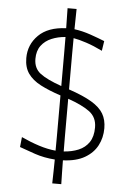

<svg xmlns="http://www.w3.org/2000/svg" viewBox="-63 -870 695 1055"><g transform="rotate(5 285.0 -342.0)"><path d="M266.1 141.1Q267.1 106.9 267.6 74Q268.1 41 268.6 9.3Q208.5 4.9 158 -12.2Q107.4 -29.3 72.3 -42.5L78.1 -97.7Q127.4 -74.7 176 -59.1Q224.6 -43.5 268.6 -39.6Q269 -79.1 269 -118.4Q269 -157.7 269 -197.3V-344.2Q203.6 -365.7 157.7 -389.6Q111.8 -413.6 87.9 -447.5Q64 -481.4 64 -532.7Q64 -606.9 116.2 -658.9Q168.5 -710.9 268.1 -714.8Q267.6 -741.7 267.1 -769.3Q266.6 -796.9 266.1 -825.2H315.9Q315.4 -796.4 314.9 -768.3Q314.5 -740.2 314 -713.4Q358.4 -707.5 404.1 -691.7Q449.7 -675.8 482.4 -662.6L474.1 -608.4Q426.3 -631.8 384.5 -645.5Q342.8 -659.2 313.5 -664.1Q313 -619.6 313 -575.7Q313 -531.7 313 -487.3V-381.3Q393.6 -354 439.7 -326.4Q485.8 -298.8 505.4 -265.1Q524.9 -231.4 524.9 -185.1Q524.9 -133.3 502.4 -90.3Q480 -47.4 433.3 -20.3Q386.7 6.8 313.5 9.8Q314 41.5 314.5 74.2Q314.9 106.9 315.9 141.1ZM114.3 -532.7Q114.3 -480.5 151.4 -452.4Q188.5 -424.3 269 -396V-487.3Q269 -532.2 269 -576.7Q269 -621.1 268.6 -666.5Q227.5 -663.6 192.4 -648.9Q157.2 -634.3 135.7 -605.7Q114.3 -577.1 114.3 -532.7ZM313 -197.3Q313 -157.2 313 -117.9Q313 -78.6 313.5 -39.1Q358.4 -42 394.8 -57.1Q431.2 -72.3 452.4 -103.5Q473.6 -134.8 473.6 -185.5Q473.6 -242.2 431.2 -272.9Q388.7 -303.7 313 -329.6Z"/></g></svg>

Font: Pinar-DS3-FD Light
Style: Regular
Weight: 300
Designer: Amin Abedi
Version: Version 3.000